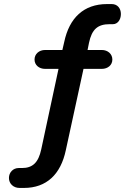

<svg xmlns="http://www.w3.org/2000/svg" viewBox="-20 -735 640 945"><path d="M76 190H98C209 190 279 123 304 4L391 -396H481C511 -396 533 -415 533 -442C533 -469 511 -489 481 -489H411L418 -524C432 -591 461 -616 520 -616H536C559 -616 575 -638 575 -666C575 -694 558 -715 530 -715H507C392 -715 321 -647 296 -528L287 -489H202C172 -489 150 -469 150 -442C150 -415 172 -396 202 -396H268L183 0C169 66 140 92 88 92H72C45 92 24 113 24 141C24 169 46 190 76 190Z"/></svg>

Font: SN Pro SemiBold
Style: Regular
Weight: 600
Designer: Tobias Whetton
Foundry: Supernotes
Version: Version 1.003;Glyphs 3.3 (3324)